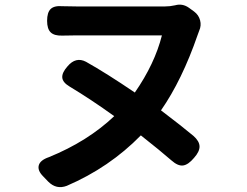

<svg xmlns="http://www.w3.org/2000/svg" viewBox="-20 -742 1040 810"><path d="M304.7 -714.8H675.8Q697.3 -714.8 718.8 -719.7Q750 -728.5 777.3 -709L798.8 -693.4Q818.4 -678.7 824.2 -656.2Q830.1 -633.8 820.3 -612.3Q818.4 -608.4 813.5 -593.8Q748 -404.3 659.2 -276.4Q748 -209 795.9 -168.9Q821.3 -146.5 821.8 -124.5Q822.3 -102.5 798.8 -76.2Q774.4 -46.9 752.4 -43.9Q730.5 -41 703.1 -65.4Q657.2 -105.5 574.2 -170.9Q441.4 -35.2 261.7 42Q217.8 58.6 183.6 24.4L162.1 2Q137.7 -22.5 143.6 -44.4Q149.4 -66.4 186.5 -79.1Q349.6 -145.5 461.9 -252Q364.3 -322.3 273.4 -377Q244.1 -394.5 242.7 -415Q241.2 -435.5 264.6 -461.9Q299.8 -503.9 342.8 -481.4Q429.7 -432.6 548.8 -351.6Q632.8 -472.7 663.1 -592.8H304.7Q295.9 -592.8 274.9 -592.3Q253.9 -591.8 242.2 -591.8Q209 -590.8 193.8 -605.5Q178.7 -620.1 178.7 -654.3Q178.7 -689.5 193.8 -704.1Q209 -718.8 244.1 -715.8Q253.9 -715.8 274.9 -715.3Q295.9 -714.8 304.7 -714.8Z"/></svg>

Font: GenSenMaruGothic TW TTF Bold
Style: Regular
Weight: 700
Version: Version 1.301